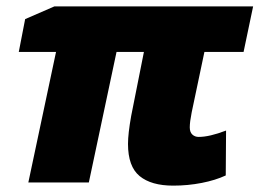

<svg xmlns="http://www.w3.org/2000/svg" viewBox="-20 -573 815 603"><path d="M382 -121Q382 -153 392 -209L432 -410H346L259 0H69L156 -410H39L59 -513L151 -553H775L745 -410H622L582 -220Q576 -190 576 -173Q576 -158 584 -150.5Q592 -143 604 -143Q638 -143 690 -163L689 -22Q657 -7 613.5 1.5Q570 10 524 10Q455 10 418.5 -20Q382 -50 382 -121Z"/></svg>

Font: Noto Sans Display Black
Style: Italic
Weight: 900
Italic angle: -12°
Designer: Monotype Design team
Foundry: Monotype Imaging Inc.
Version: Version 1.000